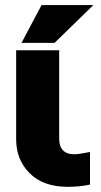

<svg xmlns="http://www.w3.org/2000/svg" viewBox="-20 -719 394 749"><path d="M43 -175.8V-522.9H210.9V-176.8Q210.9 -147.9 225.8 -132.6Q240.7 -117.2 269 -117.2Q287.1 -117.2 331.1 -126V1Q293.5 9.8 244.1 9.8Q148.9 9.8 95.9 -43Q43 -95.7 43 -175.8ZM142.1 -699.2H344.2L192.9 -551.8H64Z"/></svg>

Font: LT Superior Black
Style: Regular
Weight: 900
Designer: Daniel Lyons
Foundry: LyonsType
Version: Version 2.005